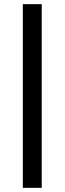

<svg xmlns="http://www.w3.org/2000/svg" viewBox="-20 -725 311 925"><path d="M90 180V-705H181V180Z"/></svg>

Font: Nunito Sans 12pt ExtraLight 12pt Medium
Style: Regular
Weight: 500
Version: Version 3.101;gftools[0.9.27]